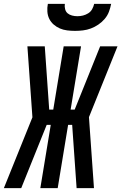

<svg xmlns="http://www.w3.org/2000/svg" viewBox="-60 -975 629 995"><path d="M-40 0 108 -367 82 -735H172L195 -407H216L270 -735H360L306 -407H327L459 -735H549L401 -368L427 0H337L314 -328H293L239 0H149L203 -328H182L50 0ZM329 -815Q308 -815 288 -817.5Q268 -820 250.5 -827.5Q233 -835 218.5 -847.5Q204 -860 195.5 -877Q187 -894 185.5 -914.5Q184 -935 188 -955H276Q274 -941 277.5 -927.5Q281 -914 290.5 -906Q300 -898 313.5 -894.5Q327 -891 341 -891Q356 -891 370 -894.5Q384 -898 397 -906Q410 -914 417.5 -927.5Q425 -941 428 -955H516Q512 -934 504.5 -914Q497 -894 482.5 -877Q468 -860 449.5 -847.5Q431 -835 411 -827.5Q391 -820 370 -817.5Q349 -815 329 -815Z"/></svg>

Font: Iosevka Curly Semibold Oblique
Style: Regular
Weight: 600
Italic angle: -9°
Monospace: yes
Designer: Belleve Invis
Foundry: Belleve Invis
Version: Version 11.1.0; ttfautohint (v1.8.3)